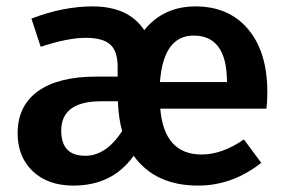

<svg xmlns="http://www.w3.org/2000/svg" viewBox="-20 -564 893 599"><path d="M814 -277Q814 -246 811 -225H480Q492 -82 609 -82Q673 -82 741 -129L795 -56Q705 15 598 15Q464 15 397 -78Q331 15 209 15Q129 15 82 -30Q35 -75 35 -148Q35 -234 98.5 -279.5Q162 -325 280 -325H347V-355Q347 -405 323.5 -425.5Q300 -446 248 -446Q191 -446 107 -418L78 -506Q177 -544 269 -544Q381 -544 430 -470Q490 -544 590 -544Q694 -544 754 -473Q814 -402 814 -277ZM688 -308V-314Q686 -453 584 -453Q490 -453 479 -308ZM246 -78Q311 -78 361 -155Q350 -195 348 -244V-248H295Q171 -248 171 -156Q171 -78 246 -78Z"/></svg>

Font: FiraGO Medium
Style: Regular
Weight: 500
Designer: bBox Type
Foundry: bBox Type GmbH
Version: Version 1.001;PS 001.001;hotconv 1.0.88;makeotf.lib2.5.64775